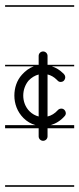

<svg xmlns="http://www.w3.org/2000/svg" viewBox="-22 -483 304 735"><path d="M-2.5 -463V-457H262V-463ZM-2.5 226V232H262V226ZM160 39V8H262V-4H171.7C191.5 -9.6 210.1 -21 225 -38C228 -41 230 -45 230 -50C230 -52 229 -53 229 -55C227 -61 222 -66 216 -67C210 -68 203 -66 199 -61C188.1 -48.7 174.6 -40.5 160 -37V-198C172.7 -195 184.6 -188.4 195 -178L198 -175C202 -170 209 -168 215 -170C221 -171 225 -176 227 -182C229 -188 227 -195 223 -199C222 -201 220 -202 219 -203C206.7 -215.3 192.2 -223.9 176.7 -229H262V-235H160V-269C160 -278.4 152.4 -286 143 -286C133.6 -286 126 -278.4 126 -269V-235H-2.5V-229H107.1C90.5 -222.7 74.9 -211.8 62 -197C42 -175 33 -146 33 -117C33 -86 44 -55 68 -31C81.4 -17.6 97.2 -8.7 113.9 -4H-2.5V8H126V39C126 48.4 133.6 56 143 56C152.4 56 160 48.4 160 39ZM126 -37.1C113.5 -40.2 101.3 -46.7 91 -57C75 -73 67 -95 67 -117C67 -138 74 -158 87 -174C98.4 -186.2 111.9 -194.2 126 -197.8Z"/></svg>

Font: LetsTraceRuled
Style: Medium
Weight: 500
Version: Version 003.000